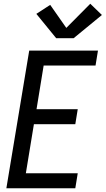

<svg xmlns="http://www.w3.org/2000/svg" viewBox="-20 -1005 564 1025"><path d="M14 0 136 -735H503L490 -655H213L175 -422H395L382 -342H161L118 -80H395L382 0ZM280 -801 174 -931 248 -979 334 -856 462 -985 524 -925 373 -801Z"/></svg>

Font: Iosevka Curly Medium Oblique
Style: Regular
Weight: 500
Italic angle: -9°
Monospace: yes
Designer: Belleve Invis
Foundry: Belleve Invis
Version: Version 11.1.0; ttfautohint (v1.8.3)